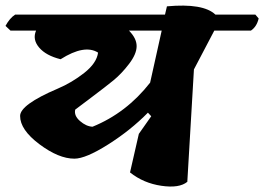

<svg xmlns="http://www.w3.org/2000/svg" viewBox="-41 -678 959 697"><path d="M315 -487Q266 -518 179 -463Q126 -476 101 -505.5Q76 -535 90 -567H-3L-21 -584Q-6 -612 14 -625H558L565 -655Q697 -667 741 -625H886L898 -611Q891 -581 870 -567H737L663 -426L639 -18Q610 6 545 -3.5Q480 -13 431 -52L463 -192L508 -256L496 -269Q433 -205 351.5 -153.5Q270 -102 229 -102Q172 -102 102 -154.5Q32 -207 32 -257Q32 -298 168 -356Q220 -378 265 -413.5Q310 -449 315 -487ZM427 -567Q455 -539 455 -510.5Q455 -482 427.5 -446Q400 -410 370.5 -386Q341 -362 293 -326Q245 -290 232 -280Q227 -258 249.5 -238.5Q272 -219 295 -218Q418 -268 504 -378L546 -567Z"/></svg>

Font: Tillana
Style: Bold
Weight: 700
Designer: Lipi Raval (Devanagari, Latin), Jonny Pinhorn (Latin)
Foundry: Indian Type Foundry
Version: Version 2.002;PS 1.0;hotconv 1.0.79;makeotf.lib2.5.61930; tt